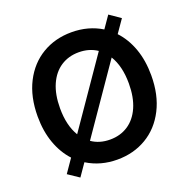

<svg xmlns="http://www.w3.org/2000/svg" viewBox="-135 -868 1014 1030"><g transform="rotate(-20 372.0 -352.5)"><path d="M88.9 -9.8 141.1 -85.4Q96.7 -133.3 72.3 -201.4Q47.9 -269.5 47.9 -353.5Q47.9 -465.3 89.8 -547.4Q131.8 -629.4 205.3 -673.1Q278.8 -716.8 372.1 -716.8Q468.3 -716.8 543.9 -670.4L590.8 -738.3L653.3 -695.3L602.5 -622.1Q647.5 -574.2 671.9 -506.1Q696.3 -438 696.3 -353.5Q696.3 -241.7 654.3 -159.7Q612.3 -77.6 538.8 -33.9Q465.3 9.8 372.1 9.8Q275.9 9.8 199.7 -37.6L151.4 32.2ZM529.3 -515.6 267.1 -135.3Q311 -104.5 372.1 -104.5Q430.2 -104.5 474.6 -133.5Q519 -162.6 543.7 -218.5Q568.4 -274.4 568.4 -353.5Q568.4 -452.1 529.3 -515.6ZM214.4 -191.9 476.6 -572.3Q431.6 -602.5 372.1 -602.5Q314 -602.5 269.5 -573.5Q225.1 -544.4 200.4 -488.5Q175.8 -432.6 175.8 -353.5Q175.8 -255.9 214.4 -191.9Z"/></g></svg>

Font: Pretendard SemiBold
Style: Regular
Weight: 600
Designer: Base glyphs from Inter by Rasmus Andersson; Hangeul glyphs from Noto Sans CJK(Source Han Sans) by Jang Soo-young and Kan
Foundry: Kil Hyung-jin
Version: Version 1.309